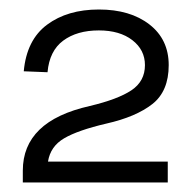

<svg xmlns="http://www.w3.org/2000/svg" viewBox="-20 -734 407 404"><path d="M333 -350H28V-375Q28 -427 63 -461Q98 -495 169 -511Q228 -525 256.5 -544Q285 -563 285 -597Q285 -629 258.5 -649.5Q232 -670 188 -670Q142 -670 113 -648.5Q84 -627 80 -582L30 -584Q36 -650 79 -682Q122 -714 188 -714Q254 -714 294.5 -682.5Q335 -651 335 -597Q335 -542 300.5 -515Q266 -488 204 -474Q144 -460 115 -443Q86 -426 81 -394H333Z"/></svg>

Font: Space Grotesk Variable Light
Style: Regular
Weight: 300
Designer: Florian Karsten
Foundry: Florian Karsten
Version: Version 2.000